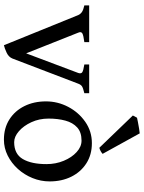

<svg xmlns="http://www.w3.org/2000/svg" viewBox="102 -815 726 970"><g transform="rotate(90 465.0 -330.0)"><path d="M450.7 -393.1Q424.3 -386.7 416 -381.1Q407.7 -375.5 402.8 -362.3L275.9 -30.3Q268.1 -10.7 246.1 -0.5Q224.1 9.8 208.5 13.2L56.2 -362.3Q50.8 -374 40.3 -381.1Q29.8 -388.2 7.3 -393.1V-417.5H192.9V-393.1Q158.2 -388.7 148.4 -382.8Q138.7 -377 145 -362.3L249.5 -99.1L348.6 -362.3Q353.5 -376 345.5 -382.1Q337.4 -388.2 305.7 -393.1V-417.5H450.7Z M896.5 -217.8Q896.5 -172.9 879.6 -131.3Q862.8 -89.8 833.5 -57.4Q804.2 -24.9 766.1 -5.9Q728 13.2 685.5 13.2Q627 13.2 583.5 -14.4Q540 -42 516.1 -90.1Q492.2 -138.2 492.2 -199.2Q492.2 -258.8 520 -311.8Q547.9 -364.7 595.7 -397.9Q643.6 -431.2 703.1 -431.2Q761.7 -431.2 805.2 -403.3Q848.6 -375.5 872.6 -327.4Q896.5 -279.3 896.5 -217.8ZM809.1 -201.7Q809.1 -249 792.2 -289.3Q775.4 -329.6 748.3 -354.2Q721.2 -378.9 690.4 -378.9Q647.9 -378.9 623.8 -356.9Q599.6 -335 589.4 -297.4Q579.1 -259.8 579.1 -212.4Q579.1 -165 597.4 -125.5Q615.7 -85.9 643.1 -62.3Q670.4 -38.6 698.2 -38.6Q757.8 -38.6 783.4 -82Q809.1 -125.5 809.1 -201.7ZM757.3 -485.4Q744.1 -473.6 726.6 -468.8L563.5 -638.2L574.7 -659.2Q580.6 -660.6 596.7 -663.8Q612.8 -667 629.6 -669.7Q646.5 -672.4 653.8 -672.9Z"/></g></svg>

Font: Dai Banna SIL
Style: Regular
Weight: 400
Designer: Victor Gaultney
Foundry: SIL International
Version: Version 4.000